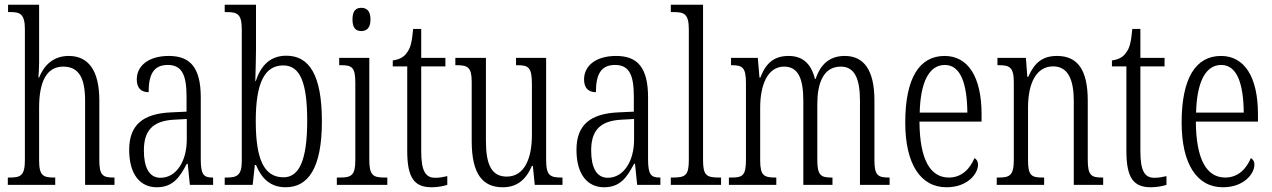

<svg xmlns="http://www.w3.org/2000/svg" viewBox="-20 -780 5367 810"><path d="M13 0H213V-31H209C163 -31 145 -38 145 -103V-326C145 -438 178 -499 247 -499C315 -499 339 -447 339 -355V0H463V-31H459C414 -31 399 -40 399 -104V-356C399 -484 352 -544 270 -544C201 -544 164 -500 145 -453H142C143 -465 145 -492 145 -515V-760H14V-729H26C65 -729 85 -720 85 -657V-105C85 -39 67 -31 21 -31H13Z M641 10C710 10 738 -32 768 -89H772L781 0H879V-31H876C839 -31 827 -44 827 -108V-369C827 -497 781 -544 692 -544C609 -544 557 -504 557 -445C557 -410 574 -391 607 -391C607 -466 628 -506 688 -506C749 -506 767 -461 767 -372V-309L703 -306C583 -301 525 -253 525 -148C525 -41 574 10 641 10ZM657 -30C608 -30 587 -76 587 -145C587 -225 620 -270 714 -275L768 -278V-191C768 -100 724 -30 657 -30Z M1185 10C1278 10 1338 -67 1338 -268C1338 -463 1285 -545 1188 -545C1119 -545 1080 -502 1059 -438H1057C1058 -474 1060 -533 1060 -569V-760H928V-729H935C981 -729 1000 -722 1000 -656V-101C1000 -40 980 -31 936 -31H928V0H1046L1055 -84H1060C1083 -28 1120 10 1185 10ZM1176 -32C1093 -32 1059 -110 1059 -269C1059 -428 1095 -504 1175 -504C1247 -504 1276 -430 1276 -270C1276 -106 1243 -32 1176 -32Z M1504 -649C1526 -649 1543 -661 1543 -698C1543 -735 1526 -747 1504 -747C1482 -747 1467 -735 1467 -698C1467 -661 1482 -649 1504 -649ZM1401 0H1614V-31H1603C1554 -31 1538 -40 1538 -106V-536H1411V-505H1419C1466 -505 1479 -495 1479 -430V-104C1479 -40 1462 -31 1414 -31H1401Z M1801 10C1827 10 1851 5 1867 0V-37C1849 -33 1836 -30 1816 -30C1776 -30 1757 -57 1757 -142V-500H1859V-536H1757V-658H1723C1718 -606 1713 -578 1696 -557C1684 -539 1665 -529 1637 -525V-500H1698V-143C1698 -28 1729 10 1801 10Z M2101 10C2158 10 2197 -18 2224 -80H2228L2236 0H2353V-31H2350C2302 -31 2284 -38 2284 -105V-536H2157V-505H2160C2210 -505 2224 -497 2224 -424V-210C2224 -111 2192 -35 2118 -35C2054 -35 2030 -85 2030 -186V-536H1901V-505H1905C1953 -505 1970 -497 1970 -435V-185C1970 -46 2016 10 2101 10Z M2528 10C2597 10 2625 -32 2655 -89H2659L2668 0H2766V-31H2763C2726 -31 2714 -44 2714 -108V-369C2714 -497 2668 -544 2579 -544C2496 -544 2444 -504 2444 -445C2444 -410 2461 -391 2494 -391C2494 -466 2515 -506 2575 -506C2636 -506 2654 -461 2654 -372V-309L2590 -306C2470 -301 2412 -253 2412 -148C2412 -41 2461 10 2528 10ZM2544 -30C2495 -30 2474 -76 2474 -145C2474 -225 2507 -270 2601 -275L2655 -278V-191C2655 -100 2611 -30 2544 -30Z M2810 0H3022V-31H3015C2961 -31 2946 -39 2946 -105V-760H2810V-729H2822C2866 -729 2886 -722 2886 -656V-105C2886 -39 2871 -31 2817 -31H2810Z M3055 0H3255V-31H3253C3204 -31 3187 -38 3187 -103V-326C3187 -417 3216 -499 3288 -499C3346 -499 3369 -451 3369 -355V0H3492V-31H3489C3444 -31 3428 -39 3428 -105V-341C3428 -426 3452 -499 3527 -499C3586 -499 3608 -447 3608 -355V0H3733V-31H3731C3685 -31 3669 -39 3669 -103V-356C3669 -485 3624 -544 3544 -544C3488 -544 3444 -517 3421 -447H3418C3401 -516 3362 -544 3307 -544C3250 -544 3212 -518 3188 -453H3184L3177 -536H3064V-505H3066C3112 -505 3127 -496 3127 -429V-106C3127 -39 3113 -31 3065 -31H3055Z M3973 10C4063 10 4106 -48 4106 -85C4106 -100 4099 -109 4091 -113C4073 -70 4039 -31 3983 -31C3905 -31 3860 -106 3859 -267H4121V-298C4121 -454 4065 -544 3965 -544C3859 -544 3799 -451 3799 -263C3799 -89 3863 10 3973 10ZM4061 -305H3860C3863 -430 3898 -506 3966 -506C4034 -506 4060 -424 4061 -305Z M4185 0H4385V-31H4379C4333 -31 4317 -38 4317 -103V-326C4317 -433 4354 -500 4423 -500C4486 -500 4510 -443 4510 -355V0H4634V-31H4630C4585 -31 4569 -39 4569 -105V-355C4569 -486 4526 -544 4439 -544C4379 -544 4344 -516 4318 -456H4314L4308 -536H4188V-505H4193C4239 -505 4257 -497 4257 -433V-105C4257 -39 4239 -31 4192 -31H4185Z M4835 10C4861 10 4885 5 4901 0V-37C4883 -33 4870 -30 4850 -30C4810 -30 4791 -57 4791 -142V-500H4893V-536H4791V-658H4757C4752 -606 4747 -578 4730 -557C4718 -539 4699 -529 4671 -525V-500H4732V-143C4732 -28 4763 10 4835 10Z M5139 10C5229 10 5272 -48 5272 -85C5272 -100 5265 -109 5257 -113C5239 -70 5205 -31 5149 -31C5071 -31 5026 -106 5025 -267H5287V-298C5287 -454 5231 -544 5131 -544C5025 -544 4965 -451 4965 -263C4965 -89 5029 10 5139 10ZM5227 -305H5026C5029 -430 5064 -506 5132 -506C5200 -506 5226 -424 5227 -305Z"/></svg>

Font: Noto Serif Lao ExtraCondensed Light
Style: Regular
Weight: 300
Width: 2
Designer: Monotype Design Team
Foundry: Monotype Imaging Inc.
Version: Version 2.003